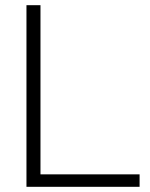

<svg xmlns="http://www.w3.org/2000/svg" viewBox="-20 -720 580 740"><path d="M136 -700V-48H518V0H82V-700Z"/></svg>

Font: Space Grotesk Variable
Style: Regular
Weight: 400
Designer: Florian Karsten (Space Grotesk), Colophon Foundry (Space Mono)
Foundry: Florian Karsten
Version: Version 1.106